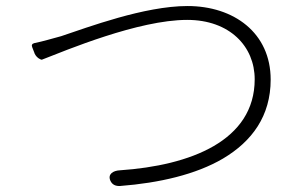

<svg xmlns="http://www.w3.org/2000/svg" viewBox="-20 -649 1020 637"><path d="M720 -123C816 -180 878 -264 878 -385C878 -540 756 -629 602 -629C459 -629 270 -558 183 -529C149 -520 124 -512 94 -506C86 -504 84 -499 87 -492L94 -474L95 -471C102 -456 117 -450 119 -451C199 -482 439 -583 601 -583C742 -583 825 -495 825 -386C825 -182 612 -100 378 -84C355 -83 337 -71 346 -50C352 -36 364 -31 379 -32C508 -42 630 -70 720 -123Z"/></svg>

Font: GenSenRounded2 TW L
Style: Regular
Weight: 300
Version: Version 2.100;PS 2.1;hotconv 16.6.51;makeotf.lib2.5.65220 DE